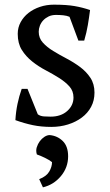

<svg xmlns="http://www.w3.org/2000/svg" viewBox="-20 -532 473 823"><path d="M46 0ZM295 -114Q295 -142 277.5 -161.5Q260 -181 233 -198Q206 -215 175.5 -231Q145 -247 118 -268.5Q91 -290 73.5 -318Q56 -346 56 -387Q56 -414 68.5 -437Q81 -460 102 -476.5Q123 -493 151 -502.5Q179 -512 211 -512Q265 -512 299.5 -506Q334 -500 366 -489Q362 -457 356.5 -424.5Q351 -392 341 -358H316L278 -460Q266 -465 251 -466.5Q236 -468 220 -468Q202 -468 188.5 -461.5Q175 -455 165.5 -445Q156 -435 151 -422Q146 -409 146 -396Q146 -369 163.5 -349.5Q181 -330 208 -313.5Q235 -297 265.5 -281Q296 -265 323 -245Q350 -225 367.5 -198.5Q385 -172 385 -135Q385 -101 370.5 -74Q356 -47 330.5 -28Q305 -9 271.5 1.5Q238 12 200 12Q157 12 121 4.5Q85 -3 46 -17Q48 -53 55 -86.5Q62 -120 73 -151H98L142 -42Q153 -34 168.5 -33Q184 -32 197 -32Q241 -32 268 -56Q295 -80 295 -114ZM148 236Q179 224 191 203.5Q203 183 203 163Q192 154 172.5 144.5Q153 135 138 130Q133 114 137.5 99.5Q142 85 150.5 73.5Q159 62 170.5 54.5Q182 47 193 47Q226 50 249 72.5Q272 95 272 138Q272 186 241 223Q210 260 164 271Z"/></svg>

Font: PT Serif
Style: Regular
Weight: 400
Designer: A.Korolkova, O.Umpeleva, V.Yefimov
Foundry: ParaType Ltd
Version: Version 1.000W OFL; ttfautohint (v1.6)